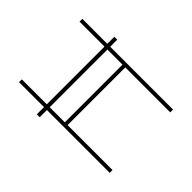

<svg xmlns="http://www.w3.org/2000/svg" viewBox="-178 -908 1089 1089"><g transform="rotate(-45 366.0 -364.0)"><path d="M677.2 -527.3V-503.9H55.2V-527.3ZM112.8 0V-727.5H135.3V-382.8H598.1V-727.5H620.6V0H598.1V-360.4H135.3V0Z"/></g></svg>

Font: Inter 18pt Thin
Style: Regular
Weight: 250
Designer: Rasmus Andersson
Foundry: rsms
Version: Version 4.001;git-66647c0bb